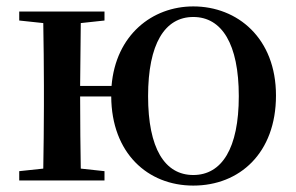

<svg xmlns="http://www.w3.org/2000/svg" viewBox="-20 -563 923 599"><path d="M583 -17C494 -17 442 -100 442 -263C442 -426 494 -510 583 -510C672 -510 725 -426 725 -263C725 -100 672 -17 583 -17ZM583 16C727 16 841 -85 841 -265C841 -444 721 -543 583 -543C455 -543 341 -454 328 -295H230L232 -491L306 -499V-527H40V-499L115 -491C116 -435 117 -351 117 -296V-232C117 -177 116 -93 115 -37L40 -29V0H306V-29L232 -37C231 -93 230 -181 230 -262H327C328 -85 441 16 583 16Z"/></svg>

Font: Noto Serif JP SemiBold
Style: Regular
Weight: 600
Designer: Ryoko NISHIZUKA 西塚涼子 (kana & ideographs); Frank Grießhammer (Latin, Greek & Cyrillic); Wenlong ZHANG 张文龙 (bopomofo); San
Foundry: Adobe
Version: Version 2.001;hotconv 1.1.0;makeotfexe 2.6.0